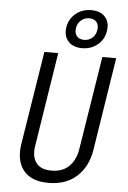

<svg xmlns="http://www.w3.org/2000/svg" viewBox="-64 -1036 728 1092"><g transform="rotate(5 300.0 -490.0)"><path d="M254 10Q156 10 111.5 -46Q67 -102 82 -197L167 -730H246L162 -197Q151 -134 177 -97.5Q203 -61 266 -61Q328 -61 365.5 -97.5Q403 -134 413 -197L498 -730H577L493 -197Q477 -101 415 -45.5Q353 10 254 10ZM378 -770Q326 -770 299 -800.5Q272 -831 279 -880Q287 -929 324 -959.5Q361 -990 413 -990Q465 -990 492 -959.5Q519 -929 511 -880Q504 -831 467 -800.5Q430 -770 378 -770ZM386 -818Q413 -818 432.5 -835Q452 -852 456 -880Q461 -908 447 -925.5Q433 -943 405 -943Q378 -943 358 -925.5Q338 -908 334 -880Q330 -852 344 -835Q358 -818 386 -818Z"/></g></svg>

Font: JetBrains Mono NL Light
Style: Italic
Weight: 300
Italic angle: -9°
Designer: Philipp Nurullin, Konstantin Bulenkov
Foundry: JetBrains
Version: Version 2.304; ttfautohint (v1.8.4.7-5d5b)